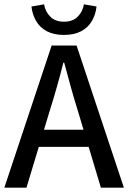

<svg xmlns="http://www.w3.org/2000/svg" viewBox="-20 -865 591 885"><path d="M0 0 218 -655H333L551 0H445L338 -357Q321 -411 306 -465.5Q291 -520 276 -576H272Q258 -520 242.5 -465.5Q227 -411 210 -357L102 0ZM122 -188V-267H427V-188ZM275 -704Q228 -704 196 -721Q164 -738 146.5 -768Q129 -798 125 -835L183 -845Q189 -811 212 -788Q235 -765 275 -765Q315 -765 338 -788Q361 -811 367 -845L425 -835Q421 -798 403.5 -768Q386 -738 354 -721Q322 -704 275 -704Z"/></svg>

Font: Source Sans 3 ExtraLight Medium
Style: Regular
Weight: 500
Version: Version 3.052;hotconv 1.1.0;makeotfexe 2.6.0